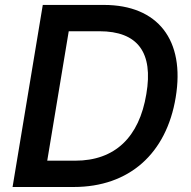

<svg xmlns="http://www.w3.org/2000/svg" viewBox="-20 -747 763 767"><path d="M274.5 0C496.1 0 644.9 -133.5 681.8 -357.6C720.2 -587.4 610.4 -727.3 394.9 -727.3H150.9L30.2 0ZM168.7 -105.1 254.6 -622.2H377.1C530.5 -622.2 593 -537.3 564.6 -371.4C536.2 -198.5 438.9 -105.1 280.5 -105.1Z"/></svg>

Font: Magic Ui Pro Semi Bold
Style: Italic
Weight: 600
Italic angle: -9.39999°
Designer: Stefan Endress, Andreas Faust
Version: Version 1.000;FEAKit 1.0